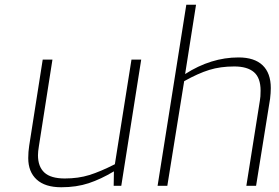

<svg xmlns="http://www.w3.org/2000/svg" viewBox="-20 -783 1176 809"><path d="M99 -117Q99 -143 103 -169L160 -532H201L144 -168Q140 -144 140 -129Q140 -81 167 -56Q194 -31 253 -31Q310 -31 356.5 -45.5Q403 -60 464 -91L534 -532H575L491 0H459L460 -61Q405 -28 353.5 -11Q302 6 238 6Q170 6 134.5 -26.5Q99 -59 99 -117Z M765 -763H806L760 -471Q869 -541 985 -541Q1052 -541 1086.5 -508Q1121 -475 1121 -412Q1121 -391 1118 -367L1059 0H1018L1075 -359Q1078 -374 1078 -401Q1078 -455 1050 -479Q1022 -503 967 -503Q909 -503 862 -488.5Q815 -474 756 -441L685 0H644Z"/></svg>

Font: Exo ExtraLight
Style: Italic
Weight: 275
Italic angle: -9°
Designer: Natanael Gama
Foundry: Natanael Gama
Version: Version 1.500; ttfautohint (v1.6)